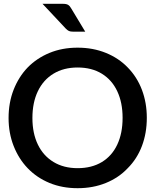

<svg xmlns="http://www.w3.org/2000/svg" viewBox="-20 -979 814 1007"><path d="M387 8Q306 8 239.5 -19.5Q173 -47 125 -97Q78 -146 51.5 -213.5Q25 -281 25 -360Q25 -441 51.5 -508.5Q78 -576 125 -625Q173 -674 239.5 -701.5Q306 -729 387 -729Q468 -729 535.5 -701.5Q603 -674 650 -625Q699 -575 724.5 -507.5Q750 -440 750 -361Q750 -281 724.5 -213.5Q699 -146 650 -97Q603 -47 535.5 -19.5Q468 8 387 8ZM387 -97Q461 -97 514 -129Q567 -161 595 -220.5Q623 -280 623 -361Q623 -441 595 -500.5Q567 -560 514 -592.5Q461 -625 387 -625Q314 -625 260.5 -592.5Q207 -560 178.5 -500.5Q150 -441 150 -360Q150 -280 178.5 -221Q207 -162 260.5 -129.5Q314 -97 387 -97ZM203 -959H310Q329 -959 338 -953Q347 -947 354 -934L427 -813H363Q349 -813 341.5 -816.5Q334 -820 325 -829Z"/></svg>

Font: Aleo SemiBold
Style: Regular
Weight: 600
Designer: Alessio Laiso
Foundry: Alessio Laiso
Version: Version 2.001;gftools[0.9.29]